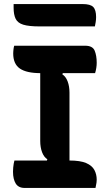

<svg xmlns="http://www.w3.org/2000/svg" viewBox="-20 -925 540 945"><path d="M322 -108H202L213 -141Q196 -152 187 -176Q178 -200 178 -231Q178 -276 178 -321Q178 -366 178 -411Q178 -456 178 -501Q178 -546 178 -592H298L287 -559Q304 -548 313 -524Q322 -500 322 -469Q322 -423 322 -379Q322 -335 322 -289.5Q322 -244 322 -198.5Q322 -153 322 -108ZM450 0H101Q86 0 75 -5.5Q64 -11 57.5 -21.5Q51 -32 47.5 -46.5Q44 -61 44 -80Q44 -91 45 -100.5Q46 -110 47.5 -119.5Q49 -129 51 -135H321Q375 -135 404 -122.5Q433 -110 444.5 -88.5Q456 -67 456 -40Q456 -33 455 -26.5Q454 -20 452.5 -13Q451 -6 450 0ZM50 -700H399Q436 -700 446 -675.5Q456 -651 456 -616Q456 -610 455.5 -604Q455 -598 454 -591Q453 -584 451.5 -578Q450 -572 448 -565H180Q111 -565 78 -587.5Q45 -610 45 -662Q45 -667 45.5 -672.5Q46 -678 46.5 -683Q47 -688 48 -692.5Q49 -697 50 -700ZM47 -905H387Q425 -905 439 -890.5Q453 -876 453 -841Q453 -829 451 -816.5Q449 -804 447 -795H175Q122 -795 94.5 -803.5Q67 -812 57 -832.5Q47 -853 47 -887Q47 -891 47 -896Q47 -901 47 -905Z"/></svg>

Font: Recursive Casual
Style: Bold
Weight: 700
Version: Version 1.085